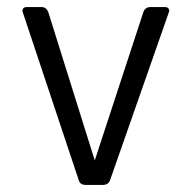

<svg xmlns="http://www.w3.org/2000/svg" viewBox="-20 -478 540 541"><path d="M290 30Q285 43 270 43H221Q206 43 202 30L44 -444Q42 -449 45 -453.5Q48 -458 54 -458H98Q110 -458 116 -444L247 -26L384 -444Q386 -450 391 -454Q396 -458 402 -458H446Q452 -458 455 -453.5Q458 -449 456 -444Z"/></svg>

Font: NanumGothicCoding
Style: Regular
Weight: 400
Monospace: yes
Designer: Kwon Bruce; Nicolas Noh; Sung-woo Choi; Go-un Cha; Soo-hyun Park;
Foundry: NHN Corporation
Version: Version 2.000;PS 1;hotconv 1.0.49;makeotf.lib2.0.14853